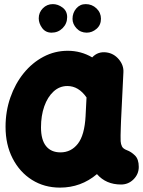

<svg xmlns="http://www.w3.org/2000/svg" viewBox="-20 -813 679 910"><path d="M553.7 61.5Q482.4 61.5 439.5 12.2Q363.8 76.2 264.2 76.2Q189.9 76.2 131.6 39.6Q73.2 2.9 39.8 -62.3Q6.3 -127.4 6.3 -211.9Q6.3 -285.6 29.1 -350.8Q51.8 -416 92 -465.8Q132.3 -515.6 185.8 -543.9Q239.3 -572.3 301.3 -572.3Q363.8 -572.3 417 -541Q444.3 -570.3 485.4 -564.5Q520 -559.6 543.5 -531.5Q566.9 -503.4 564.9 -470.2L553.7 -241.7Q553.2 -228 552.5 -208.3Q551.8 -188.5 551.5 -170.7Q551.3 -152.8 551.8 -143.6Q552.7 -129.9 558.1 -118.9Q563.5 -107.9 581.5 -101.1Q601.6 -93.8 619.6 -76.2Q637.7 -58.6 637.7 -22Q637.7 12.2 613 36.9Q588.4 61.5 553.7 61.5ZM266.6 -90.8Q316.9 -90.8 348.9 -131.6Q380.9 -172.4 385.7 -263.7Q385.7 -264.2 385.7 -265.1L390.1 -351.1Q352.5 -405.3 299.3 -405.3Q262.2 -405.3 233.9 -379.4Q205.6 -353.5 189.9 -309.1Q174.3 -264.6 174.3 -209.5Q174.3 -150.4 198.2 -120.6Q222.2 -90.8 266.6 -90.8ZM458.5 -724.1Q458.5 -694.3 437.5 -676.3Q416.5 -658.2 391.1 -658.2Q361.8 -658.2 342.8 -678.7Q323.7 -699.2 323.7 -723.6Q323.7 -752 341.3 -772.7Q358.9 -793.5 386.2 -793.5Q416 -793.5 437.3 -773.2Q458.5 -752.9 458.5 -724.1ZM298.3 -731.9Q298.3 -701.2 276.9 -679.7Q255.4 -658.2 224.6 -658.2Q195.8 -658.2 179.7 -680.4Q163.6 -702.6 163.6 -726.1Q163.6 -753.9 183.1 -773.7Q202.6 -793.5 230.5 -793.5Q254.9 -793.5 276.6 -777.1Q298.3 -760.7 298.3 -731.9Z"/></svg>

Font: Mikhak Black
Style: Regular
Weight: 900
Designer: Amin Abedi
Version: Version 3.3